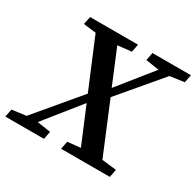

<svg xmlns="http://www.w3.org/2000/svg" viewBox="-152 -826 1011 990"><g transform="rotate(30 354.0 -331.5)"><path d="M477 -616 486 -663H715L706 -616L621 -604L413 -358L538 -57L624 -47L615 0H325L334 -47L411 -55L321 -270L152 -59L232 -47L223 0H-7L2 -47L86 -58L302 -315L180 -607L105 -616L115 -663H400L391 -616L309 -607L394 -402L556 -604Z"/></g></svg>

Font: Source Serif Pro SemiBold
Style: Italic
Weight: 600
Italic angle: -12°
Designer: Frank Grießhammer
Foundry: Adobe Systems Incorporated
Version: Version 3.001;hotconv 1.0.111;makeotfexe 2.5.65597